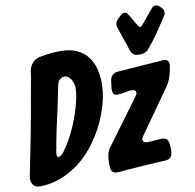

<svg xmlns="http://www.w3.org/2000/svg" viewBox="-140 -987 1103 1088"><g transform="rotate(-10 411.5 -443.0)"><path d="M741 -654Q733 -643 720 -638Q707 -633 695 -633H679Q666 -633 657.5 -638.5Q649 -644 643.5 -653Q638 -662 635 -673Q632 -684 629 -694Q623 -711 617 -727Q611 -743 606 -759L590 -808Q588 -816 588 -819Q588 -833 595.5 -844Q603 -855 614 -863L627 -874Q634 -881 645 -881Q657 -881 665 -867L707 -796Q713 -786 719 -786Q725 -786 731 -794L757 -824Q768 -838 778 -850.5Q788 -863 798 -874L803 -880Q811 -891 825 -891Q837 -891 845 -883L857 -872Q867 -862 868 -854Q869 -846 869 -844Q869 -834 863 -825L853 -809Q827 -769 799.5 -729.5Q772 -690 741 -654ZM3 5Q-23 5 -34.5 -10.5Q-46 -26 -46 -44Q-46 -53 -45 -58L-3 -269Q5 -310 13.5 -355.5Q22 -401 30 -447Q38 -493 46 -537Q54 -581 61 -620L65 -650Q70 -676 88 -695Q106 -714 132 -718L161 -723Q199 -730 251 -730Q306 -730 344 -712Q382 -694 405 -664Q428 -634 438.5 -594.5Q449 -555 449 -511Q449 -431 416 -341.5Q383 -252 326 -175Q298 -137 262 -104Q226 -71 184.5 -47Q143 -23 97 -9Q51 5 3 5ZM127 -168Q126 -165 126 -157Q126 -141 136 -141Q149 -141 166 -163Q183 -185 199.5 -213Q216 -241 228.5 -267.5Q241 -294 245 -304Q270 -365 284 -419.5Q298 -474 298 -510Q298 -521 295 -534Q292 -547 285 -558Q278 -569 268.5 -576.5Q259 -584 245 -584Q235 -584 222 -575Q209 -566 204 -543L181 -430Q166 -364 152 -299Q138 -234 127 -168ZM412 -33Q411 -37 411 -41Q411 -45 411 -49V-64Q411 -86 415.5 -106Q420 -126 433 -144L624 -403Q632 -413 633 -421Q633 -441 611 -441H598Q594 -441 591 -440.5Q588 -440 584 -439L573 -437Q572 -437 571 -436.5Q570 -436 568 -436Q543 -431 527 -431Q508 -431 503 -441Q498 -451 498 -467Q500 -480 501 -492.5Q502 -505 504 -517Q507 -535 519.5 -546.5Q532 -558 551 -559L812 -578H816Q834 -578 840.5 -569Q847 -560 847 -549Q847 -542 846 -539Q841 -507 832 -478.5Q823 -450 803 -422L629 -176Q623 -169 620 -158Q620 -136 643 -136Q665 -136 687 -138.5Q709 -141 730 -141Q753 -141 761 -127.5Q769 -114 769 -94L770 -81V-62Q770 -57 768 -49Q766 -33 755 -25Q744 -17 728 -16Q610 -10 496 -1Q484 0 471.5 1.5Q459 3 448 3Q412 3 412 -33Z"/></g></svg>

Font: Bangerz 2
Style: Regular
Weight: 400
Designer: vernon adams
Foundry: Vernon Adams
Version: Version 2.10;December 28, 2023;FontCreator 13.0.0.2683 64-bi